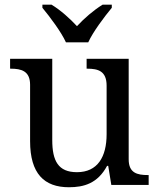

<svg xmlns="http://www.w3.org/2000/svg" viewBox="-20 -786 675 816"><path d="M526.9 -108.9V-536.1H348.1V-494.1H351.1C396.5 -494.1 433.1 -484.4 433.1 -421.9V-215.8C433.1 -119.6 395 -54.2 307.1 -54.2C227.5 -54.2 202.1 -102.1 202.1 -190.9V-536.1H22.9V-494.1H25.9C70.3 -494.1 107.9 -484.4 107.9 -425.8V-186C107.9 -47.9 168 9.8 272.9 9.8C336.4 9.8 395 -6.3 435.1 -81.1H439.9L453.1 0H611.8V-42H608.9C563.5 -42 526.9 -50.3 526.9 -108.9ZM160.2 -752.9C192.4 -713.9 240.2 -650.4 260.3 -606H355C375 -650.4 422.9 -713.9 455.1 -752.9V-766.1H416C377.9 -742.7 338.4 -708.5 307.1 -674.8C277.3 -707 238.3 -742.2 199.2 -766.1H160.2Z"/></svg>

Font: The Erased English
Style: Regular
Weight: 400
Designer: Monotype Design team + ligartures altered by 180 Amsterdam
Foundry: Monotype Imaging Inc.
Version: Version 1.030;Glyphs 3.1.2 (3151)